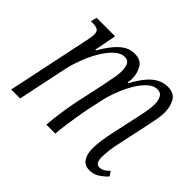

<svg xmlns="http://www.w3.org/2000/svg" viewBox="-125 -730 926 926"><g transform="rotate(45 338.0 -267.5)"><path d="M569 9Q537 9 521 -14Q505 -37 505 -76Q505 -101 509 -131Q513 -161 523 -206L548 -321Q553 -344 560 -378.5Q567 -413 567 -441Q567 -463 558 -481.5Q549 -500 525 -500Q500 -500 475.5 -477.5Q451 -455 430.5 -419.5Q410 -384 394.5 -343Q379 -302 372 -266L354 -183Q349 -157 343.5 -122.5Q338 -88 333.5 -54.5Q329 -21 328 0H267Q268 -21 272 -54Q276 -87 282 -123.5Q288 -160 295 -193L323 -321Q325 -334 329.5 -355Q334 -376 338 -399.5Q342 -423 342 -442Q342 -461 334.5 -480Q327 -499 303 -499Q277 -499 251.5 -475.5Q226 -452 204 -415Q182 -378 166 -336Q150 -294 142 -258L88 0H27L114 -414Q118 -431 120.5 -447Q123 -463 123 -470Q123 -492 111 -498.5Q99 -505 75 -505H66L74 -536H200L178 -423H183Q218 -484 252 -514Q286 -544 326 -544Q369 -544 386 -514.5Q403 -485 403 -448Q403 -436 400 -421H405Q439 -485 474.5 -514.5Q510 -544 552 -544Q595 -544 612 -514.5Q629 -485 629 -447Q629 -418 622.5 -387Q616 -356 611 -331L582 -195Q574 -161 570 -132.5Q566 -104 566 -79Q566 -35 593 -35Q607 -35 619.5 -42.5Q632 -50 644 -62L659 -39Q642 -20 619.5 -5.5Q597 9 569 9Z"/></g></svg>

Font: Noto Serif ExtraCondensed Light
Style: Italic
Weight: 300
Width: 2
Italic angle: -12°
Designer: Monotype Design Team
Foundry: Monotype Imaging Inc.
Version: Version 2.014; ttfautohint (v1.8.4.7-5d5b)